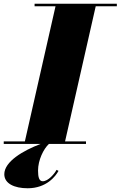

<svg xmlns="http://www.w3.org/2000/svg" viewBox="-65 -770 645 1027"><path d="M-45 -13.5V0H152C59.5 35 -42 94 -42 162C-42 212 12 237 83 237C184 237 233 172 248 144L237.5 138.5C226.5 159.5 193 199.5 163.5 199.5C144.5 199.5 138.5 178 138.5 142.5C138.5 86 168 26.5 196.5 0H395V-13.5H283L447 -736.5H560V-750H120V-736.5H232L68 -13.5Z"/></svg>

Font: Bodoni* 16pt Fatface
Style: Italic
Weight: 900
Italic angle: -13°
Version: Version 2.3